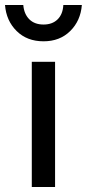

<svg xmlns="http://www.w3.org/2000/svg" viewBox="-58 -747 347 767"><path d="M0 0ZM69 -500H162V0H69ZM-38 -727H35Q38 -691 59 -670Q80 -649 116 -649Q151 -649 172 -669.5Q193 -690 195 -727H269Q264 -664 222.5 -623Q181 -582 116 -582Q50 -582 8.5 -623Q-33 -664 -38 -727Z"/></svg>

Font: Cairo SemiBold
Style: Regular
Weight: 600
Designer: Mohamed Gaber, the designers of Titillium
Foundry: Kief Type Foundry
Version: Version 2.009; ttfautohint (v1.5.33-1714) -l 8 -r 50 -G 200 